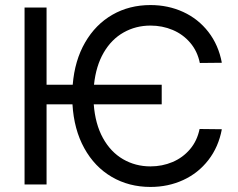

<svg xmlns="http://www.w3.org/2000/svg" viewBox="-20 -737 951 767"><path d="M626 -320.3H354.5Q360.4 -241.7 391.1 -185.8Q421.9 -129.9 471.4 -101.1Q521 -72.3 581.1 -72.3Q627.9 -72.3 668.9 -89.6Q710 -106.9 738.8 -140.6Q767.6 -174.3 777.3 -221.7L866.2 -220.7Q853 -149.9 812.5 -97.7Q772 -45.4 711.9 -17.8Q651.9 9.8 581.1 9.8Q495.1 9.8 426.5 -30.3Q357.9 -70.3 316.7 -145Q275.4 -219.7 269.5 -320.3H166V0H78.1V-707H166V-398.4H270.5Q278.3 -495.6 320.1 -567.6Q361.8 -639.6 429.2 -678.2Q496.6 -716.8 581.1 -716.8Q651.9 -716.8 711.9 -689.2Q772 -661.6 812.5 -609.4Q853 -557.1 866.2 -486.3L778.3 -485.4Q768.6 -532.7 739.7 -566.4Q710.9 -600.1 669.7 -617.4Q628.4 -634.8 581.1 -634.8Q522.5 -634.8 473.9 -607.4Q425.3 -580.1 394.3 -526.9Q363.3 -473.6 355.5 -398.4H626Z"/></svg>

Font: Pretendard
Style: Regular
Weight: 400
Designer: Base glyphs from Inter by Rasmus Andersson; Hangeul glyphs from Noto Sans CJK(Source Han Sans) by Jang Soo-young and Kan
Foundry: Kil Hyung-jin
Version: Version 1.309